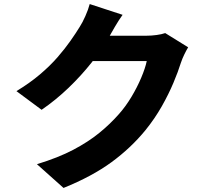

<svg xmlns="http://www.w3.org/2000/svg" viewBox="-20 -854 1040 946"><path d="M907 -621Q898 -606 888 -585.5Q878 -565 871 -544Q858 -502 834.5 -446Q811 -390 777 -330Q743 -270 697 -213Q625 -125 529.5 -55Q434 15 293 72L162 -45Q267 -77 341 -116Q415 -155 469 -199Q523 -243 566 -292Q599 -329 627.5 -376.5Q656 -424 676 -471.5Q696 -519 703 -553H375L425 -678Q439 -678 468 -678Q497 -678 532.5 -678Q568 -678 603 -678Q638 -678 665 -678Q692 -678 701 -678Q726 -678 751.5 -681.5Q777 -685 794 -691ZM584 -781Q564 -753 545.5 -721Q527 -689 518 -673Q483 -611 431.5 -546Q380 -481 317.5 -421Q255 -361 185 -313L61 -405Q127 -445 177 -487.5Q227 -530 263.5 -572Q300 -614 327 -652.5Q354 -691 373 -722Q386 -742 400.5 -774.5Q415 -807 422 -834Z"/></svg>

Font: Noto Sans SC Thin ExtraBold
Style: Regular
Weight: 800
Version: Version 2.004-H2;hotconv 1.0.118;makeotfexe 2.5.65603